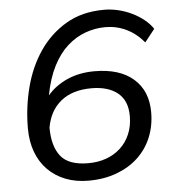

<svg xmlns="http://www.w3.org/2000/svg" viewBox="-50 -725 713 782"><g transform="rotate(-5 306.0 -334.0)"><path d="M281 10Q229 10 187 -6.5Q145 -23 115 -53.5Q85 -84 69 -127Q53 -170 53 -224Q53 -309 74 -390.5Q95 -472 138.5 -536Q182 -600 248 -639Q314 -678 404 -678Q433 -678 462 -671Q491 -664 517 -651.5Q543 -639 565 -621.5Q587 -604 601 -583L560 -531Q528 -569 488 -588Q448 -607 403 -607Q361 -607 321 -592.5Q281 -578 247 -547.5Q213 -517 188 -468Q163 -419 150 -350Q182 -388 231.5 -410Q281 -432 343 -432Q446 -432 502.5 -382.5Q559 -333 559 -246Q559 -190 539.5 -143Q520 -96 483.5 -62Q447 -28 395.5 -9Q344 10 281 10ZM286 -61Q326 -61 359.5 -73Q393 -85 418 -108Q443 -131 457 -164Q471 -197 471 -238Q471 -301 432 -332.5Q393 -364 325 -364Q247 -364 200 -326Q153 -288 141 -219Q141 -143 173.5 -102Q206 -61 286 -61Z"/></g></svg>

Font: Celebes
Style: Italic
Weight: 400
Italic angle: -10°
Designer: Anugrah Pasau
Foundry: Lafontype
Version: Version 1.000; ttfautohint (v1.8.4)